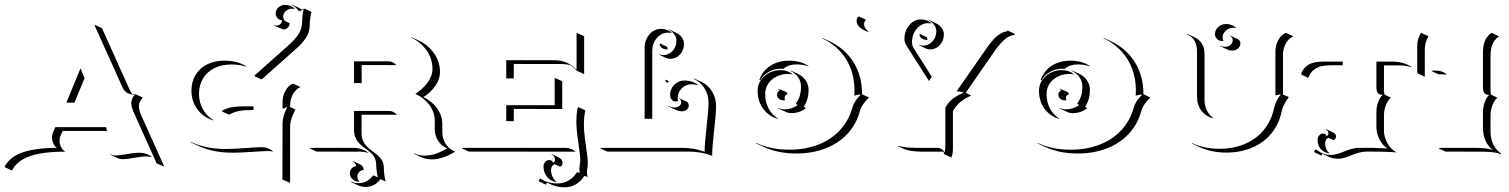

<svg xmlns="http://www.w3.org/2000/svg" viewBox="-46 -628 6390 813"><path d="M-26.4 77.6Q-12.2 51 14.6 33.8Q41.5 16.6 85.8 7.6Q130.1 -1.5 194.3 -2Q184.6 -9.5 179.3 -21.9Q174.1 -34.2 174.1 -46.6Q174.1 -58.1 178 -66.7L188.5 -89.8H402.6L408 -73.7H219.7L210 -52Q206.1 -43.7 206.1 -32.7Q206.1 -18.3 212.6 -5Q219.2 8.3 231.2 14.2Q165 14.2 119.5 22.9Q74 31.7 46.4 49.2Q18.8 66.7 4.6 94.2L-25.4 80.1ZM235.1 -193.4 294.9 -338.6 312 -296.9 269.3 -193.4ZM355.5 -518.3 355.7 -522.7 385.7 -508.8 503.9 -246.1Q508.5 -236.1 514.4 -229.7Q520.8 -228.8 528.3 -228.8L558.3 -214.8Q550 -205.1 546 -196.5Q542 -188 542 -177.7Q542 -161.6 553.5 -136.2L648.2 74.5L645.3 76.4L615.2 62.5L614.7 57.6L521.5 -149.4Q509.8 -175.5 509.8 -191.4Q509.8 -209 524.2 -227.1Q516.1 -227.3 509.8 -228.5Q503.4 -229.7 496.1 -232.9Q488.8 -236.1 482.7 -242.7Q476.6 -249.3 472.2 -259.3ZM420.4 24.4Q430.2 30.3 445.3 30.3Q460 30.3 492.6 24.4Q525.1 18.6 541 18.6Q576.4 18.6 598.1 37.6L594.5 36.9Q582.3 34.2 571.3 34.2Q556.2 34.2 523.3 40.2Q490.5 46.1 475.3 46.1Q462.2 46.1 452.9 42L422.9 27.8Z M761.2 -27.6Q825.2 2.9 908.2 2.9Q940.4 2.9 993.5 -1Q1046.6 -4.9 1059.6 -4.9Q1090.1 -4.9 1111.6 14.2L1106.9 13.2Q1098.6 11.5 1089.6 11.5Q1076.7 11.5 1023.8 15Q970.9 18.6 938.5 18.6Q855.7 18.6 793 -10.7L762.7 -24.9ZM764.6 -244.1Q764.6 -281.7 782 -310.7Q799.3 -339.6 830.8 -355.3Q862.3 -371.1 903.3 -371.1Q962.9 -371.1 1000.2 -344.7L994.6 -346.2Q967.5 -355 933.3 -355Q892.8 -355 861.8 -339.5Q830.8 -324 813.7 -295.7Q796.6 -267.3 796.6 -230.2Q796.6 -195.8 812.3 -166.9Q827.9 -137.9 856 -120.4L858.2 -117.7Q814.7 -131.1 789.7 -165.4Q764.6 -199.7 764.6 -244.1ZM893.6 -156.2 895.5 -159.7Q914.8 -170.2 935.5 -174Q956.3 -177.7 986.3 -177.7H1027.3V-162.1H1016.6Q985.8 -162.1 964.8 -157.8Q943.8 -153.6 923.6 -142.3ZM1031.7 -305.4 1032.2 -308.6Q1046.6 -321.5 1104.4 -372.8Q1162.1 -424.1 1176.5 -437Q1189.7 -448.7 1199.2 -459.2Q1208.7 -469.7 1216.9 -481.9Q1225.1 -494.1 1229.2 -507.6Q1233.4 -521 1233.4 -535.2Q1233.4 -546.1 1235.2 -562.1Q1237.1 -578.1 1240.2 -589.1Q1238.3 -588.6 1231.3 -584.7Q1224.4 -580.8 1219.5 -580.8Q1207.3 -599.1 1187.3 -607.7L1189.9 -608.4L1220.2 -594.5Q1226.3 -591.6 1232.2 -587.4Q1239.3 -591.3 1243.2 -591.6L1273.2 -577.4Q1269.5 -567.6 1267.5 -550Q1265.4 -532.5 1265.4 -521.2Q1265.4 -506.6 1261.2 -492.9Q1257.1 -479.2 1248.8 -466.9Q1240.5 -454.6 1230.8 -444Q1221.2 -433.3 1207.8 -421.4L1061.8 -291.5ZM1111.6 -520.3 1112.5 -521.7Q1117.7 -519.5 1123.5 -519.5Q1126.5 -519.5 1129.9 -520.4Q1133.3 -521.2 1137.5 -523.3Q1141.6 -525.4 1144.7 -530.3Q1147.7 -535.2 1148.2 -542Q1137 -543 1129.2 -551.4Q1121.3 -559.8 1121.3 -571.3Q1121.3 -586.2 1133.2 -596.8Q1145 -607.4 1161.1 -607.4Q1186.3 -607.4 1205.1 -589.1L1200.7 -590.6Q1196 -591.3 1191.2 -591.3Q1175.5 -591.3 1164.4 -581.4Q1153.3 -571.5 1153.3 -557.6Q1153.3 -547.1 1160.2 -539.3L1180.4 -529.8Q1180.4 -518.8 1172.9 -511.1Q1165.3 -503.4 1153.6 -503.4ZM1147.5 130.9 1149.9 128.7 1150.4 -106.4Q1150.4 -134.8 1171.1 -175.8Q1168.2 -174.8 1164.8 -172.7Q1161.4 -170.7 1158.2 -169.4Q1155 -168.2 1150.4 -168.2V-195.3Q1150.4 -218.8 1160.4 -239.5Q1170.4 -260.3 1188.5 -271.5L1196.3 -273.4L1226.3 -259.5Q1214.8 -254.2 1206.1 -245Q1197.3 -235.8 1192.3 -225.1Q1187.3 -214.4 1184.8 -203.2Q1182.4 -192.1 1182.4 -181.2V-175L1204.8 -164.6Q1182.4 -121.3 1182.4 -92.3V144.8H1178.5Z M1264.6 0 1272 -2H1448.7Q1468 -2 1485.4 3.8Q1502.7 9.5 1515.6 20L1510 18.3Q1494.9 14.2 1478.8 14.2L1294.7 13.9ZM1435.3 105.5Q1435.3 94.5 1442.7 85.8Q1450.2 77.1 1461.9 76.2Q1461.4 69.3 1457.6 63.8Q1453.9 58.3 1447.8 55.7L1449.2 54.2L1479.5 68.4Q1486.3 71.5 1490.2 77.9Q1494.1 84.2 1494.1 92Q1482.9 92 1475.1 100.1Q1467.3 108.2 1467.3 119.6Q1467.3 130.6 1474.6 139.6L1474.9 141.6Q1458.5 141.6 1446.9 131Q1435.3 120.4 1435.3 105.5ZM1439.2 142.1 1439.5 140.1Q1454.8 147.5 1473.6 147.5Q1491.5 147.5 1507.2 138.8Q1522.9 130.1 1533.2 115Q1537.8 115 1544.4 118.7Q1551 122.3 1554.2 123.3Q1551 112.8 1549 95.8Q1546.9 78.9 1546.9 69.3Q1546.9 54.7 1541.7 43Q1536.6 31.2 1528.3 23.1Q1520 14.9 1510 7.4Q1500 0 1490 -7.8Q1480 -15.6 1471.7 -24.8Q1463.4 -33.9 1458.3 -47.5Q1453.1 -61 1453.1 -78.1V-158.2H1601.6Q1620.6 -158.2 1635 -141.8Q1632.3 -142.1 1629.6 -142.1L1485.1 -142.3V-64Q1485.1 -47.4 1490.4 -33.9Q1495.6 -20.5 1503.9 -11.5Q1512.2 -2.4 1522.2 5.4Q1532.2 13.2 1542.2 20.6Q1552.2 28.1 1560.5 36.4Q1568.8 44.7 1574.1 56.6Q1579.3 68.6 1579.3 83.3Q1579.3 94.7 1581.4 112.3Q1583.5 129.9 1587.2 139.6Q1573.2 135 1564.5 130.9Q1554 146 1537.8 154.8Q1521.7 163.6 1503.2 163.6Q1484.9 163.6 1469.2 156.2ZM1453.1 -276.4V-368.2H1599.6Q1609.4 -368.2 1618 -363.8Q1626.7 -359.4 1632.6 -351.8L1629.6 -352.3L1485.4 -352.5V-276.4ZM1694.1 -469.5 1695.6 -470.9 1725.8 -457Q1767.3 -437.7 1792.2 -401.7Q1817.1 -365.7 1817.1 -323Q1817.1 -293.7 1798 -265.4Q1778.8 -237.1 1747.1 -216.8Q1783.4 -199.2 1805.2 -168.7Q1826.9 -138.2 1826.9 -102.1V-68.8Q1826.9 -42 1839.8 -20.6Q1852.8 0.7 1875.5 11.5L1881.6 13.9Q1828.1 46.9 1782.5 46.9Q1757.8 46.9 1737.3 37.4L1707 23.2L1706.5 20.8Q1727.3 31 1752.4 31Q1796.1 31 1847.2 0.2Q1822.8 -10.3 1808.8 -32.3Q1794.9 -54.4 1794.9 -83V-116.2Q1794.9 -152.6 1773.1 -182.5Q1751.2 -212.4 1712.9 -230.7Q1744.9 -251.2 1765 -278.9Q1785.2 -306.6 1785.2 -336.9Q1785.2 -379.4 1760.3 -414.9Q1735.4 -450.4 1694.1 -469.5Z M1909.2 0 1917 -2H2348.6Q2361.1 -2 2372.3 2.7Q2383.5 7.3 2391.6 15.6L2387.9 14.6Q2383.5 13.9 2378.7 14.2L1939.2 13.9ZM2097.7 -115.2V-182.6H2302.7V-295.9L2304.7 -297.9L2334.7 -283.7V-166.5L2129.6 -166.7V-115.2ZM2097.7 -295.9V-373H2299.8Q2328.6 -373 2351.8 -363.4Q2375 -353.8 2395.5 -333V-486.3L2397.5 -488.3L2427.5 -474.4V-314L2397.5 -328.1Q2384 -342.5 2370.1 -351.6Q2352.1 -356.9 2329.8 -356.9L2129.6 -357.2V-295.9ZM2235.4 135.5Q2237.1 131.3 2242.4 127.9Q2271.5 148.7 2315.4 148.7Q2340.1 148.7 2361.1 136.6Q2382.1 124.5 2395.5 103.5Q2396 102.5 2397 102.1Q2397.9 101.6 2398.7 101.6H2399.4Q2403.3 101.6 2409.2 104.5Q2407.2 94.7 2407.2 87.9Q2407.2 83 2409.2 67.4Q2411.1 55.7 2411.1 48.1Q2411.1 31.5 2402.8 -24.4Q2394.5 -80.3 2394.5 -115.2Q2394.5 -142.3 2398.9 -167.5L2402.3 -174.8L2432.4 -160.9Q2426.5 -132.6 2426.5 -101.1Q2426.5 -74 2430.7 -41.6Q2434.8 -9.3 2439 18.4Q2443.1 46.1 2443.1 62Q2443.1 72 2441.3 82Q2439.5 92 2439.5 101.6Q2439.5 112.5 2442.1 122.1Q2440.4 120.8 2438.2 120.1Q2432.9 117.7 2429.9 117.4Q2427.7 117.4 2427 118.7Q2413.6 139.9 2392.2 152.5Q2370.8 165 2345.7 165Q2313 165 2288.3 153.6L2271 145.5Q2266.6 148.9 2266.6 154.3L2236.6 140.4ZM2255.4 77.1Q2255.4 65.7 2262.2 57.7Q2269 49.8 2278.8 49.8Q2284.2 49.8 2289.6 52.6Q2294.9 55.4 2296.1 61.3Q2299.6 60.3 2301.9 56.6Q2304.2 53 2304.2 47.9Q2304.2 40.8 2299.9 35Q2295.7 29.3 2288.6 26.4L2290.8 25.4L2321 39.3Q2327.9 42.5 2332 48.6Q2336.2 54.7 2336.2 61.8Q2336.2 68.4 2332.8 73Q2329.3 77.6 2324.5 77.6L2302 67.1Q2295.4 69.6 2291.4 76Q2287.4 82.5 2287.4 91.3Q2287.4 106 2293.1 118.8Q2298.8 131.6 2308.6 140.4L2310.5 142.6Q2287.1 140.6 2271.2 121.7Q2255.4 102.8 2255.4 77.1Z M2495.1 0 2502.9 -2H2840.8Q2893.8 -2 2937.5 14.6Q2937.7 -20 2945.9 -90.6Q2954.1 -161.1 2954.1 -194.3Q2954.1 -227.3 2937 -254.3Q2919.9 -281.2 2892.3 -293.9L2893.8 -295.4L2923.8 -281.5Q2951.7 -268.6 2968.9 -241.1Q2986.1 -213.6 2986.1 -180.2Q2986.1 -147 2977.8 -75.6Q2969.5 -4.2 2969.5 31.7Q2925 14.2 2870.8 13.9H2525.1ZM2683.6 -125V-425.8Q2683.6 -447.5 2692.9 -465.9Q2702.1 -484.4 2718.1 -495.1Q2734.1 -505.9 2753.2 -505.9Q2767.1 -505.9 2779.2 -501Q2791.3 -496.1 2799.6 -487.5L2795.4 -488.8Q2789.3 -489.7 2783.2 -489.7Q2755.1 -489.7 2735.5 -467Q2715.8 -444.3 2715.8 -412.1V-125ZM2745.8 -396V-398.2Q2753.4 -394.5 2762.2 -394.5Q2785.4 -394.5 2801.9 -412.5Q2818.4 -430.4 2818.4 -456.1Q2818.4 -470.5 2809.2 -482.8Q2800 -495.1 2784.9 -502L2786.4 -503.4L2816.4 -489.5Q2831.8 -482.4 2841.1 -469.7Q2850.3 -457 2850.3 -441.9Q2850.3 -415.8 2833.3 -397.3Q2816.2 -378.9 2792 -378.9Q2782.7 -378.9 2775.9 -382.1ZM2747.1 -441.9 2748.8 -443.8 2779.3 -429.7Q2779.3 -424.6 2780.8 -421.4L2781 -419.2L2775.4 -418.9Q2765.9 -418.9 2757 -425Q2748 -431.2 2747.1 -441.9ZM2771.5 -285.9 2772.7 -290.8 2785.2 -284.9 2786.6 -283.7Q2782.5 -280.8 2778.6 -277.3Q2772.9 -280.8 2771.5 -285.9ZM2784.2 -179.4Q2796.9 -172.9 2811.5 -172.9Q2822.5 -172.9 2830.4 -179.3Q2838.4 -185.8 2838.4 -194.3Q2838.4 -200 2836.2 -204.2Q2834 -208.5 2830.3 -209.7L2828.6 -211.9Q2830.3 -211.9 2832 -211.2L2862.3 -197.3Q2866 -195.6 2868.2 -190.9Q2870.4 -186.3 2870.4 -180.4Q2870.4 -170.7 2861.9 -163.7Q2853.5 -156.7 2841.6 -156.7Q2827.9 -156.7 2815.4 -162.6L2785.4 -176.8ZM2791.5 -225.6Q2791.5 -251.2 2809.2 -269.2Q2826.9 -287.1 2852.1 -287.1Q2885.7 -287.1 2912.1 -266.8L2907.5 -267.8Q2895 -271.2 2882.1 -271.2Q2857.9 -271.2 2840.7 -253.9Q2823.5 -236.6 2823.5 -211.7Q2823.5 -207.5 2824.7 -203.6L2826.2 -202.1Q2821.8 -198.2 2814.5 -198.2Q2804.9 -198.2 2798.2 -206.2Q2791.5 -214.1 2791.5 -225.6Z M3155.5 -23.2Q3217 5.9 3295.9 5.9Q3363.8 5.9 3418.9 -15.6Q3474.1 -37.1 3510.9 -76.9Q3547.6 -116.7 3562.7 -170.7Q3567.4 -186.8 3575.9 -199.8Q3584.5 -212.9 3598.9 -227.5Q3581.8 -227.1 3571.5 -222.2Q3572.3 -230.5 3572.3 -244.1Q3572.3 -320.6 3536.1 -378.1Q3500 -435.5 3435.1 -465.8L3436.3 -467.3L3466.3 -453.4Q3531.5 -422.9 3567.9 -364.9Q3604.2 -306.9 3604.2 -230.2V-229L3633.5 -215.3Q3618.2 -200 3608.8 -186.3Q3599.4 -172.6 3594.7 -156Q3579.6 -101.6 3542.5 -61.5Q3505.4 -21.5 3449.7 0.2Q3394 22 3325.9 22Q3247.6 22 3185.8 -6.8L3155.8 -21ZM3162.1 -244.1Q3162.1 -280.3 3190.8 -305.7Q3219.5 -331.1 3259.8 -331.1Q3289.3 -331.1 3311 -312.7L3307.4 -313.2Q3298.8 -315.2 3289.8 -314.9Q3271.7 -314.9 3254.5 -309Q3237.3 -303 3223.9 -292.2Q3210.4 -281.5 3202.3 -265.3Q3194.1 -249 3194.1 -230Q3194.1 -196 3208 -169.3Q3221.9 -142.6 3247.3 -126.2L3249 -123.8Q3208.5 -136 3185.3 -167.7Q3162.1 -199.5 3162.1 -244.1ZM3169.4 -289.8Q3182.4 -327.6 3215.8 -349.4Q3249.3 -371.1 3295.9 -371.1Q3345 -371.1 3379.2 -347.4L3374.8 -347.9Q3352.3 -355 3325.9 -355.2Q3293.2 -355.2 3272.9 -338.1L3270.8 -336.4Q3265.4 -336.9 3259.8 -336.9Q3232.4 -336.9 3209 -323.6Q3185.5 -310.3 3172.9 -288.1Q3172.1 -288.3 3169.4 -289.8ZM3244.1 -226.6Q3244.1 -231.9 3246.9 -237.3Q3249.8 -242.7 3255.6 -243.9Q3254.4 -248.5 3248.8 -250.7L3249.8 -252.4L3282.2 -238.8Q3288.1 -236.1 3287.8 -229V-228Q3283 -228 3279.5 -223.5Q3276.1 -219 3276.1 -212.4Q3276.1 -208.7 3277.6 -205.3L3278.1 -203.4Q3274.9 -203.1 3271.5 -203.1Q3259.8 -203.1 3252 -210Q3244.1 -216.8 3244.1 -226.6ZM3249 -171.4Q3260.7 -165 3274.4 -165Q3307.4 -165 3331.8 -183.1Q3327.6 -184.8 3324.2 -190.2Q3335.4 -205.6 3340.6 -222.5Q3345.7 -239.5 3345.7 -262.7Q3345.7 -283.7 3333.3 -301.3Q3320.8 -318.8 3300 -328.4L3301.3 -329.8L3331.5 -315.9Q3352.5 -306.2 3365.1 -288.1Q3377.7 -270 3377.7 -248.5Q3377.7 -203.9 3356.7 -176L3366.7 -170.2Q3340.3 -148.9 3304.4 -148.9Q3292 -148.9 3280.8 -154.3L3250.7 -168.2Z M3581.1 -540Q3581.1 -548.8 3585.7 -555.2L3591.3 -558.3L3621.3 -544.4Q3612.8 -537.1 3612.8 -525.6Q3612.8 -508.3 3631.3 -495.1L3631.8 -492.9Q3608.2 -499.8 3594.6 -512.2Q3581.1 -524.7 3581.1 -540ZM3754.9 -9.8H3761Q3788.3 -2 3832 -2H3921.4Q3932.4 -2 3941.2 2.9Q3950 7.8 3952.6 18.8Q3957 8.8 3957 -14.6V-173.1L3969.5 -190.9Q3986.3 -214.8 4035.2 -236.3Q4019.5 -241 4008.1 -241H4004.4L4130.1 -421.6Q4137.2 -431.6 4142.6 -439Q4147.9 -446.3 4157.8 -457.5Q4167.7 -468.8 4176.4 -476Q4185.1 -483.2 4196.2 -488.9Q4207.3 -494.6 4217.8 -495.1L4219.7 -499L4250 -485.4V-479.5Q4238.5 -479.5 4226.4 -473.4Q4214.4 -467.3 4202.8 -456.1Q4191.2 -444.8 4181.6 -433.1Q4172.1 -421.4 4161.9 -406.5L4043.2 -235.1L4066.9 -223.1Q4048.1 -216.1 4029.4 -202.6Q4010.7 -189.2 4001.2 -175.8L3989 -158.4V-0.7Q3989 30.3 3981.2 38.6L3951.2 24.4Q3951.2 18.8 3949 14.2H3862.1Q3812.7 14.2 3784.9 4.2ZM3783.7 -464.1Q3783.7 -485.8 3793 -504.6Q3802.2 -523.4 3818.4 -534.7Q3834.5 -545.9 3853.5 -545.9Q3867.2 -545.9 3879.2 -541.1Q3891.1 -536.4 3899.4 -528.1L3895.8 -528.8Q3889.6 -529.8 3883.5 -530Q3865.2 -530 3849.6 -519Q3834 -508.1 3824.8 -489.7Q3815.7 -471.4 3815.7 -450.2Q3815.7 -435.3 3823.7 -422.4L3898.2 -305.2L3899.9 -304.2L3887.7 -284.9L3792 -435.3Q3783.4 -448.7 3783.7 -464.1ZM3846.2 -436.3 3846.4 -438.2Q3854 -434.8 3862.5 -434.6Q3885.7 -434.6 3902.2 -452.6Q3918.7 -470.7 3918.7 -496.1Q3918.7 -510.5 3909.8 -522.7Q3900.9 -534.9 3886 -541.7L3886.7 -543.7L3916.7 -529.5Q3932.1 -522.5 3941.4 -509.8Q3950.7 -497.1 3950.7 -482.2Q3950.7 -455.8 3933.7 -437.3Q3916.7 -418.7 3892.6 -418.7Q3883.8 -418.7 3876.2 -422.1ZM3847.2 -481.9 3849.1 -484.1 3879.2 -470Q3879.2 -465.6 3881.1 -461.4L3882.6 -459.7Q3879.2 -459 3875.5 -459.2Q3866 -459.2 3857.2 -465.3Q3848.4 -471.4 3847.2 -481.9Z M4346.9 -23.2Q4408.4 5.9 4487.3 5.9Q4555.2 5.9 4610.4 -15.6Q4665.5 -37.1 4702.3 -76.9Q4739 -116.7 4754.2 -170.7Q4758.8 -186.8 4767.3 -199.8Q4775.9 -212.9 4790.3 -227.5Q4773.2 -227.1 4762.9 -222.2Q4763.7 -230.5 4763.7 -244.1Q4763.7 -320.6 4727.5 -378.1Q4691.4 -435.5 4626.5 -465.8L4627.7 -467.3L4657.7 -453.4Q4722.9 -422.9 4759.3 -364.9Q4795.7 -306.9 4795.7 -230.2V-229L4825 -215.3Q4809.6 -200 4800.2 -186.3Q4790.8 -172.6 4786.1 -156Q4771 -101.6 4733.9 -61.5Q4696.8 -21.5 4641.1 0.2Q4585.4 22 4517.3 22Q4439 22 4377.2 -6.8L4347.2 -21ZM4353.5 -244.1Q4353.5 -280.3 4382.2 -305.7Q4410.9 -331.1 4451.2 -331.1Q4480.7 -331.1 4502.4 -312.7L4498.8 -313.2Q4490.2 -315.2 4481.2 -314.9Q4463.1 -314.9 4445.9 -309Q4428.7 -303 4415.3 -292.2Q4401.9 -281.5 4393.7 -265.3Q4385.5 -249 4385.5 -230Q4385.5 -196 4399.4 -169.3Q4413.3 -142.6 4438.7 -126.2L4440.4 -123.8Q4399.9 -136 4376.7 -167.7Q4353.5 -199.5 4353.5 -244.1ZM4360.8 -289.8Q4373.8 -327.6 4407.2 -349.4Q4440.7 -371.1 4487.3 -371.1Q4536.4 -371.1 4570.6 -347.4L4566.2 -347.9Q4543.7 -355 4517.3 -355.2Q4484.6 -355.2 4464.4 -338.1L4462.2 -336.4Q4456.8 -336.9 4451.2 -336.9Q4423.8 -336.9 4400.4 -323.6Q4377 -310.3 4364.3 -288.1Q4363.5 -288.3 4360.8 -289.8ZM4435.5 -226.6Q4435.5 -231.9 4438.4 -237.3Q4441.2 -242.7 4447 -243.9Q4445.8 -248.5 4440.2 -250.7L4441.2 -252.4L4473.6 -238.8Q4479.5 -236.1 4479.2 -229V-228Q4474.4 -228 4470.9 -223.5Q4467.5 -219 4467.5 -212.4Q4467.5 -208.7 4469 -205.3L4469.5 -203.4Q4466.3 -203.1 4462.9 -203.1Q4451.2 -203.1 4443.4 -210Q4435.5 -216.8 4435.5 -226.6ZM4440.4 -171.4Q4452.1 -165 4465.8 -165Q4498.8 -165 4523.2 -183.1Q4519 -184.8 4515.6 -190.2Q4526.9 -205.6 4532 -222.5Q4537.1 -239.5 4537.1 -262.7Q4537.1 -283.7 4524.7 -301.3Q4512.2 -318.8 4491.5 -328.4L4492.7 -329.8L4522.9 -315.9Q4543.9 -306.2 4556.5 -288.1Q4569.1 -270 4569.1 -248.5Q4569.1 -203.9 4548.1 -176L4558.1 -170.2Q4531.7 -148.9 4495.8 -148.9Q4483.4 -148.9 4472.2 -154.3L4442.1 -168.2Z M4979.7 -483.2 4982.2 -484.4 5012.2 -470.2Q5054.4 -450.4 5054.4 -397.9V-206.8Q5054.4 -181.6 5063.7 -161.7Q5073 -141.8 5090.1 -129.4L5092.8 -126.7Q5060.3 -134 5041.4 -159.1Q5022.5 -184.1 5022.5 -220.7V-412.1Q5022.5 -464.1 4979.7 -483.2ZM5001.2 -20 5002 -22Q5053 2 5117.2 2Q5177.7 2 5226.6 -19.2Q5275.4 -40.3 5306.6 -79.2Q5337.9 -118.2 5349.1 -170.9Q5351.6 -182.1 5359 -198.6Q5366.5 -215.1 5377.4 -227.5Q5376 -227.8 5375 -228Q5371.3 -228 5366.2 -226.3Q5361.1 -224.6 5354.5 -224.6V-410.2Q5354.5 -433.6 5364.5 -454.3Q5374.5 -475.1 5392.6 -486.3L5400.4 -488.3L5430.4 -474.4Q5418.9 -469 5410.3 -460Q5401.6 -450.9 5396.6 -440.2Q5391.6 -429.4 5389.2 -418.6Q5386.7 -407.7 5386.7 -396.5V-227.5L5411.4 -217L5403.1 -204.8Q5395 -193.6 5389 -179.8Q5383.1 -166 5381.1 -156.2Q5370.1 -103.3 5338.4 -64Q5306.6 -24.7 5257.4 -3.4Q5208.3 17.8 5147.2 18.1Q5082.8 18.1 5031.2 -6.1ZM5098.6 -483.4Q5098.6 -501.5 5112.7 -513.9Q5126.7 -526.4 5146.5 -526.4Q5171.1 -526.4 5189.7 -508.8L5185.8 -509.8Q5181.2 -510.5 5176.5 -510.5Q5157.7 -510.5 5144.3 -498Q5130.9 -485.6 5130.9 -468.8Q5130.9 -463.1 5134 -456.8L5135.5 -455.1Q5132.1 -454.3 5128.4 -454.3Q5116.5 -454.3 5107.5 -463Q5098.6 -471.7 5098.6 -483.4ZM5121.3 -432.1 5121.8 -434.1Q5131.1 -429.7 5141.4 -429.7Q5155 -429.7 5164.4 -438Q5173.8 -446.3 5173.8 -458Q5173.8 -470.7 5163.1 -475.3L5164.1 -477.1L5194.1 -463.1Q5199.7 -460.7 5203 -455.6Q5206.3 -450.4 5206.3 -444.3Q5206.3 -431.6 5196 -422.7Q5185.8 -413.8 5171.4 -413.8Q5160.9 -413.8 5151.4 -418.2Z M5463.9 -312.5 5465.8 -322Q5471.4 -333.7 5479.7 -342Q5488 -350.3 5496.7 -355.2Q5505.4 -360.1 5516.8 -362.8Q5528.3 -365.5 5538.5 -366.3Q5548.6 -367.2 5561.5 -367.2H5639.6V-351.6H5591.8Q5580.8 -351.6 5572.1 -351Q5563.5 -350.3 5553.2 -348.5Q5543 -346.7 5534.9 -343Q5526.9 -339.4 5518.9 -333.6Q5511 -327.9 5504.6 -319Q5498.3 -310.1 5493.9 -298.3ZM5519 12.2Q5520.8 8.1 5526.1 4.6Q5545.4 18.6 5559.1 23.3Q5572.8 28.1 5592.8 28.1Q5603.5 28.1 5618.5 23.4Q5633.5 18.8 5646.6 13.1Q5659.7 7.3 5676.9 2.7Q5694.1 -2 5709 -2H5768.3Q5775.1 -2 5829.3 0.7Q5815.2 -7.3 5804.2 -23.2Q5793.2 -39.1 5787.7 -56Q5782.2 -73 5782.2 -87.9V-152.3Q5782.2 -174.8 5789.4 -194.9Q5796.6 -215.1 5808.6 -226.6Q5801.3 -226.8 5797 -227.9Q5792.7 -229 5789.1 -232.7Q5785.4 -236.3 5783.8 -243.9Q5782.2 -251.5 5782.2 -263.7V-367.2H5849.6Q5897.7 -367.2 5931.4 -344L5927.2 -344.2Q5905.3 -351.1 5879.6 -351.1H5814.2V-249.5Q5814.2 -234.6 5816.7 -227.1L5843.8 -214.4Q5830.8 -204.1 5822.5 -183.1Q5814.2 -162.1 5814.2 -138.2V-74Q5814.2 -63 5817.6 -50Q5821 -37.1 5827.5 -24Q5834 -11 5844.8 0.2Q5855.7 11.5 5868.9 17.1Q5865.2 17.1 5837.8 15.6Q5810.3 14.2 5798.3 14.2L5739 13.9Q5724.6 13.9 5707.5 18.7Q5690.4 23.4 5677.4 29.1Q5664.3 34.7 5649.2 39.4Q5634 44.2 5622.8 44.2Q5597.9 44.2 5579.1 35.2L5553.2 23.2Q5550 26.4 5550.3 31L5520.3 17.1ZM5533.2 -35.4Q5533.2 -46.6 5540 -54.7Q5546.9 -62.7 5556.6 -62.7Q5561.5 -62.7 5565.7 -59.9Q5569.8 -57.1 5571 -51.3Q5574.5 -52.2 5576.8 -55.9Q5579.1 -59.6 5579.1 -64.7Q5579.1 -69.3 5575.9 -73.4Q5572.8 -77.4 5567.4 -79.8L5568.8 -81.3L5598.9 -67.4Q5604.5 -64.7 5607.8 -60.3Q5611.1 -55.9 5611.1 -50.5Q5611.1 -44.2 5607.7 -39.6Q5604.2 -34.9 5599.4 -34.9L5578.4 -44.7Q5572.5 -41.7 5568.8 -35.4Q5565.2 -29.1 5565.2 -21.2Q5565.2 4.2 5581.8 19.5L5583.5 21.7Q5560.5 18.8 5546.9 3.4Q5533.2 -12 5533.2 -35.4ZM5955.1 -322.8V-432.6Q5955.1 -462.4 5969.2 -486.3L5972.7 -488.3L6002.7 -474.1Q5987.1 -449.5 5987.1 -418.5V-303.2L5957 -317.4Z M6015.6 -327.1 6017.6 -329.1H6035.2Q6048.8 -329.1 6060.9 -324.5Q6073 -319.8 6080.6 -311.8L6077.6 -312Q6071.8 -313 6065.2 -313L6045.7 -313.2ZM6044.9 0 6053 -2H6194.3Q6255.6 -2 6277.1 8.3Q6272 4.9 6266.8 0.1Q6261.7 -4.6 6255.4 -13.1Q6249 -21.5 6244.4 -31.5Q6239.7 -41.5 6236.6 -56Q6233.4 -70.6 6233.4 -86.9V-152.3Q6233.4 -174.8 6240.6 -194.8Q6247.8 -214.8 6259.8 -226.6Q6252.4 -226.8 6248.2 -227.9Q6243.9 -229 6240.1 -232.7Q6236.3 -236.3 6234.9 -243.9Q6233.4 -251.5 6233.4 -263.7V-405.3Q6233.4 -461.4 6265.4 -486.3L6271.5 -488.3L6301.5 -474.1Q6265.4 -450.7 6265.4 -391.1V-249.5Q6265.4 -234.4 6267.8 -227.1L6294.7 -214.4Q6282 -203.9 6273.7 -183Q6265.4 -162.1 6265.4 -138.2V-72.8Q6265.4 -42 6276.9 -17.1Q6288.3 7.8 6310.3 22L6308.3 25.4L6306.2 24.2Q6287.8 14.2 6224.4 14.2L6075 13.9Z"/></svg>

Font: AgreloyOut1
Style: Medium
Weight: 400
Designer: gluk
Foundry: gluk
Version: Version 0.27